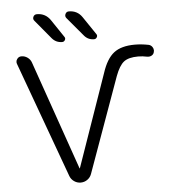

<svg xmlns="http://www.w3.org/2000/svg" viewBox="-62 -1036 971 1071"><g transform="rotate(-5 423.5 -500.5)"><path d="M311.5 -812.5Q277.3 -812.5 254.9 -838.9L168 -943.4Q158.2 -954.1 164.1 -966.8Q169.9 -979.5 184.6 -979.5Q232.4 -979.5 259.8 -939.5L326.2 -840.8Q333 -832 327.6 -822.3Q322.3 -812.5 311.5 -812.5ZM490.2 -812.5Q456.1 -812.5 434.6 -838.9L346.7 -943.4Q337.9 -954.1 343.8 -966.8Q349.6 -979.5 363.3 -979.5Q411.1 -979.5 437.5 -940.4L504.9 -840.8Q511.7 -832 506.3 -822.3Q501 -812.5 490.2 -812.5ZM726.6 -695.3Q672.9 -695.3 646.5 -674.8Q620.1 -654.3 598.6 -596.7L407.2 -64.5Q400.4 -45.9 383.8 -34.2Q367.2 -22.5 346.7 -22.5Q326.2 -22.5 309.6 -34.2Q293 -45.9 286.1 -64.5L49.8 -712.9Q47.9 -718.8 47.9 -723.6Q47.9 -732.4 53.7 -740.2Q62.5 -752.9 78.1 -752.9Q96.7 -752.9 112.3 -741.7Q127.9 -730.5 133.8 -712.9L346.7 -102.5Q346.7 -101.6 347.7 -101.6Q348.6 -101.6 348.6 -102.5L529.3 -620.1Q554.7 -698.2 596.2 -730.5Q637.7 -762.7 713.9 -762.7Q750 -762.7 790 -754.9Q803.7 -752 811.5 -740.2Q817.4 -731.4 817.4 -720.7Q817.4 -717.8 816.4 -714.8Q814.5 -701.2 803.2 -694.3Q792 -687.5 778.3 -689.5Q751 -695.3 726.6 -695.3Z"/></g></svg>

Font: Gen Jyuu Gothic Normal
Style: Regular
Weight: 300
Designer: [Source Han Sans]
Ryoko NISHIZUKA  (kana & ideographs); Paul D. Hunt (Latin, Greek & Cyrillic); Wenlong ZHANG  (bopomofo
Version: Version 1.002.20150607